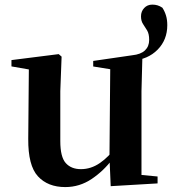

<svg xmlns="http://www.w3.org/2000/svg" viewBox="-20 -774 727 811"><path d="M255.7 16.2Q182.1 16.2 140.2 -29.3Q98.3 -74.7 99.3 -187.9L102 -497.7L132 -475.4L28.4 -493.5V-520.2L228 -545.4L240.2 -534.8L234.7 -388.7V-177.8Q234.7 -111 257.7 -85.3Q280.7 -59.5 321.8 -59.5Q364.7 -59.5 402.5 -85.8Q440.3 -112.1 469.6 -153.8L503.2 -103H456Q418.4 -52.5 367.3 -18.1Q316.2 16.2 255.7 16.2ZM447.6 12.4 442.4 -109.4V-111.9L445.6 -481.6L373.7 -493.2V-516.6L538 -540.5Q574.7 -544.2 592.4 -561.2Q610.1 -578.2 610.1 -605.4Q610.1 -630.6 601.7 -645Q593.2 -659.4 584.4 -672.2Q575.6 -685 575.6 -705Q575.6 -725.8 589 -740.1Q602.3 -754.5 623.4 -754.5Q635.2 -754.5 645.2 -751.5Q655.2 -748.6 665.9 -741.4Q676.1 -725.6 681.3 -708Q686.6 -690.4 686.6 -667.7Q686.6 -605.8 645.8 -564.3Q604.9 -522.7 537.7 -517.5L581.6 -541L577.6 -388.7V-35L645.6 -28.5V0.7Z"/></svg>

Font: Noto Serif HK ExtraLight
Style: Regular
Weight: 200
Designer: Ryoko NISHIZUKA 西塚涼子 (kana & ideographs); Frank Grießhammer (Latin, Greek & Cyrillic); Wenlong ZHANG 张文龙 (bopomofo); San
Foundry: Adobe
Version: Version 2.002-H1;hotconv 1.1.0;makeotfexe 2.6.0